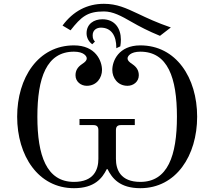

<svg xmlns="http://www.w3.org/2000/svg" viewBox="-20 -968 1104 1007"><path d="M308 -834 350 -809C406 -880 438 -908 525 -908C572 -908 615 -885 672 -852C712 -829 758 -805 819 -780L876 -824C803 -849 750 -874 706 -895C640 -926 593 -948 525 -948C438 -948 364 -910 308 -834ZM434 -793C434 -767 449 -746 464 -736L478 -750C471 -758 466 -764 466 -783C466 -811 488 -823 509 -823C565 -823 590 -779 590 -719V-715L611 -725C613 -737 614 -749 614 -760C614 -818 583 -867 517 -867C473 -867 434 -843 434 -793ZM70 -356C70 -152 180 19 368 19C476 19 516 -33 540 -81H544C568 -33 608 19 716 19C904 19 1014 -152 1014 -356C1014 -560 904 -730 716 -730C602 -730 569 -648 569 -601C569 -561 596 -518 649 -518C680 -518 708 -540 708 -573C708 -598 697 -616 675 -631C655 -644 649 -652 649 -662C649 -673 664 -697 716 -697C860 -697 908 -560 908 -356C908 -152 860 -14 716 -14C612 -14 588 -78 588 -135V-285C588 -304 596 -312 615 -312H687V-344H397V-312H469C488 -312 496 -304 496 -285V-135C496 -78 472 -14 368 -14C224 -14 176 -152 176 -356C176 -560 224 -697 368 -697C420 -697 435 -673 435 -662C435 -652 429 -644 409 -631C387 -616 376 -598 376 -573C376 -540 404 -518 435 -518C488 -518 515 -561 515 -601C515 -648 482 -730 368 -730C180 -730 70 -560 70 -356Z"/></svg>

Font: Old Standard
Style: Regular
Weight: 400
Designer: Alexey Kryukov <alexios@thessalonica.org.ru>
Version: Version 2.0